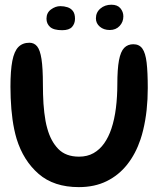

<svg xmlns="http://www.w3.org/2000/svg" viewBox="-20 -771 695 810"><path d="M312.6 18.4Q207.1 18.4 142.9 -37.5Q78.6 -93.3 50.1 -185.2Q44.4 -204.4 40.1 -224.9Q35.8 -245.5 32.8 -267Q29.8 -288.6 27.9 -311.2Q26 -333.9 25.1 -357.4Q24.1 -380.9 24.1 -405.2Q24.1 -473.4 32 -514.1Q39.9 -554.8 57.6 -572.8Q75.4 -590.7 104.1 -590.7Q124.2 -590.7 136.7 -575.3Q149.2 -560 155.1 -521.7Q161 -483.4 161 -414.2Q161 -393.6 161.6 -373.3Q162.1 -352.9 163.4 -333.7Q164.8 -314.4 166.9 -296Q169 -277.6 172.1 -260.7Q175.2 -243.7 179.7 -228.4Q194.4 -175 226 -142.5Q257.6 -110.1 313.4 -110.1Q348.4 -110.1 374.7 -125Q400.9 -139.9 419.5 -166.3Q438.1 -192.8 449.8 -227.7Q456.5 -247.6 461.3 -269.8Q466.2 -292.1 469.1 -315.9Q472.1 -339.7 473.5 -364.6Q475 -389.4 475 -414.5Q475 -479.4 481.9 -516.5Q488.9 -553.5 503.9 -569Q519 -584.4 542.4 -584.4Q567.5 -584.4 580.6 -566Q593.8 -547.6 598.6 -506.9Q603.4 -466.2 603.4 -399.6Q603.4 -375.8 602.2 -352.7Q600.9 -329.6 598.6 -307.2Q596.2 -284.9 592.5 -263.6Q588.8 -242.3 583.9 -222.1Q579.1 -201.8 572.6 -182.6Q552.3 -122.1 516.6 -76.9Q480.9 -31.7 430 -6.7Q379.2 18.4 312.6 18.4ZM242.3 -643.6Q206.4 -643.6 191.2 -657.3Q176.1 -671.1 176.1 -692.1Q176.1 -717.2 195.2 -731.2Q214.3 -745.1 234.4 -745.1Q250.6 -745.1 264.9 -740.4Q279.1 -735.8 287.8 -724.2Q296.4 -712.7 296.4 -691.8Q296.4 -671.6 284.1 -657.6Q271.8 -643.6 242.3 -643.6ZM443.1 -644.4Q417.6 -644.4 401.1 -658.5Q384.6 -672.6 384.6 -693.6Q384.6 -718.9 403.6 -735Q422.5 -751.1 450 -751.1Q475.4 -751.1 487.9 -736.2Q500.4 -721.2 500.4 -702Q500.4 -678.3 484.6 -661.4Q468.8 -644.4 443.1 -644.4Z"/></svg>

Font: Gluten Thin
Style: Regular
Weight: 100
Designer: Tyler Finck
Foundry: Etcetera Type Company
Version: Version 1.300